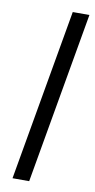

<svg xmlns="http://www.w3.org/2000/svg" viewBox="-84 -757 393 794"><g transform="rotate(10 112.5 -360.0)"><path d="M29 0 155 -720H225L99 0Z"/></g></svg>

Font: DM Sans 10pt Light
Style: Italic
Weight: 300
Italic angle: -10°
Version: Version 4.004;gftools[0.9.30]